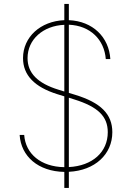

<svg xmlns="http://www.w3.org/2000/svg" viewBox="-20 -838 652 949"><path d="M297.9 90.8H320.3V11.2C449.2 4.9 535.2 -75.2 535.2 -184.6C535.2 -273.9 478 -330.6 352.5 -369.1L320.3 -378.9V-715.8C426.8 -711.4 495.6 -641.6 502.9 -545.9H525.4C518.6 -654.3 439 -733.4 320.3 -738.3V-818.4H297.9V-738.3C179.7 -733.4 93.8 -654.8 93.8 -550.8C93.8 -466.8 149.9 -407.7 264.6 -372.1L297.9 -361.8V-11.7C181.6 -13.7 106.4 -77.6 99.6 -170.9H77.1C84 -64.9 168.9 9.3 297.9 11.7ZM116.2 -550.8C116.2 -643.1 192.9 -710.9 297.9 -715.3V-385.7L269.5 -394.5C165.5 -426.3 116.2 -477.1 116.2 -550.8ZM320.3 -12.2V-355L346.7 -346.7C464.4 -310.1 512.7 -262.7 512.7 -184.6C512.7 -85.9 436.5 -18.1 320.3 -12.2Z"/></svg>

Font: Raveo Thin
Style: Regular
Weight: 100
Designer: Jakub Foglar, Rasmus Andersson (Inter)
Foundry: Jakubfoglar.com
Version: Version 1.100;Glyphs 3.2.3 (3260)